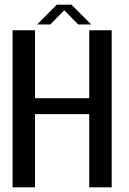

<svg xmlns="http://www.w3.org/2000/svg" viewBox="-20 -805 554 825"><path d="M34 0H130.5V-314.5H363.5V0H460V-675H363.5V-383H130.5V-675H34ZM139.5 -700H196.5L256 -761L316 -700H372L287 -785H224Z"/></svg>

Font: Anybody SemiCondensed
Style: Regular
Weight: 400
Width: 4
Version: Version 1.113;gftools[0.9.25]